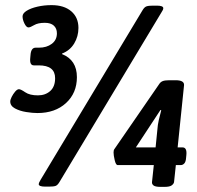

<svg xmlns="http://www.w3.org/2000/svg" viewBox="-20 -725 769 749"><path d="M126 -284Q107 -284 82 -288Q57 -292 38.5 -302Q20 -312 20 -329Q20 -336 25.5 -347Q31 -358 39 -367.5Q47 -377 54 -377Q61 -377 78.5 -365Q96 -353 128 -353Q157 -353 176 -370Q195 -387 195 -420Q195 -470 131 -470H112Q95 -470 98 -499L99 -510Q101 -539 119 -539H132Q162 -539 182 -554Q202 -569 202 -595Q202 -614 190 -625Q178 -636 155 -636Q128 -636 113 -627Q98 -618 91 -618Q83 -618 75.5 -633Q68 -648 68 -661Q68 -673 84 -683Q100 -693 126 -699Q152 -705 181 -705Q230 -705 258 -681Q286 -657 286 -616Q286 -583 269.5 -555.5Q253 -528 222 -516V-514Q280 -491 280 -424Q280 -362 237.5 -323Q195 -284 126 -284ZM156 3Q131 3 131 -7Q131 -11 138 -23L536 -685Q543 -697 551 -700Q559 -703 576 -703H592Q617 -703 617 -693Q617 -687 610 -677L212 -15Q205 -3 197.5 0Q190 3 172 3ZM606 4Q586 4 579 -1.5Q572 -7 573 -15L580 -81H439Q432 -81 427.5 -100Q423 -119 423 -130Q423 -139 426 -143L601 -397Q606 -405 614.5 -408.5Q623 -412 641 -412H665Q699 -412 698 -393L673 -150H692Q710 -150 707 -120L706 -110Q705 -94 699 -87.5Q693 -81 685 -81H666L659 -15Q658 -8 650 -2Q642 4 622 4ZM609 -295 606 -296 510 -150H587L594 -220Q595 -237 599.5 -257Q604 -277 609 -295Z"/></svg>

Font: Asap Semi Condensed Semi Condensed Regular
Style: Bold Italic
Weight: 700
Width: 4
Italic angle: -6°
Designer: Pablo Cosgaya
Foundry: Omnibus-Type
Version: Version 3.001; ttfautohint (v1.8.4.7-5d5b)